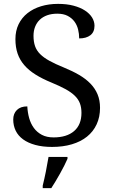

<svg xmlns="http://www.w3.org/2000/svg" viewBox="-20 -744 584 985"><path d="M247.1 9.8Q198.2 9.8 160.9 -0.5Q123.5 -10.7 98.4 -29.1Q73.2 -47.4 60.5 -73.5Q47.9 -99.6 47.9 -130.9Q47.9 -161.1 66.7 -179.7Q85.4 -198.2 120.1 -198.2Q121.6 -167 129.6 -138.2Q137.7 -109.4 153.8 -87.4Q169.9 -65.4 194.8 -52.2Q219.7 -39.1 254.9 -39.1Q322.3 -39.1 360.1 -71.5Q397.9 -104 397.9 -165Q397.9 -192.4 390.1 -213.4Q382.3 -234.4 364.3 -252.2Q346.2 -270 316.7 -286.4Q287.1 -302.7 243.2 -320.8Q196.8 -339.8 162.1 -361.6Q127.4 -383.3 104.5 -409.9Q81.5 -436.5 70.3 -469.2Q59.1 -502 59.1 -543Q59.1 -585.9 75.4 -619.6Q91.8 -653.3 121.1 -676.5Q150.4 -699.7 190.4 -711.9Q230.5 -724.1 277.8 -724.1Q322.8 -724.1 357.4 -714.8Q392.1 -705.6 416 -689.9Q439.9 -674.3 452.4 -654.1Q464.8 -633.8 464.8 -611.8Q464.8 -579.6 443.6 -563.2Q422.4 -546.9 386.2 -546.9Q386.2 -570.3 380.6 -593Q375 -615.7 361.8 -633.5Q348.6 -651.4 327.1 -662.6Q305.7 -673.8 273.9 -673.8Q245.1 -673.8 222.4 -665.8Q199.7 -657.7 184.1 -642.8Q168.5 -627.9 160.2 -606.9Q151.9 -585.9 151.9 -560.1Q151.9 -530.3 159.7 -507.6Q167.5 -484.9 185.8 -466.6Q204.1 -448.2 233.9 -431.9Q263.7 -415.5 307.1 -397.9Q351.1 -379.9 385.5 -359.9Q419.9 -339.8 443.8 -315.2Q467.8 -290.5 480.5 -260Q493.2 -229.5 493.2 -190.9Q493.2 -143.6 475.8 -106.2Q458.5 -68.8 426.3 -43Q394 -17.1 348.6 -3.7Q303.2 9.8 247.1 9.8ZM199.2 208Q207.5 174.8 215.3 136Q223.1 97.2 229 61H326.2V70.8Q319.3 86.4 309.6 106Q299.8 125.5 288.3 146Q276.9 166.5 265.1 186Q253.4 205.6 243.2 221.2H199.2Z"/></svg>

Font: Droid Serif
Style: Regular
Weight: 400
Designer: Monotype Design team
Foundry: Monotype Imaging Inc.
Version: Version 1.03